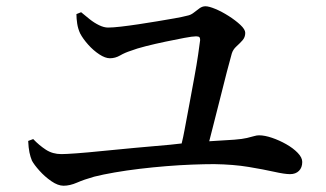

<svg xmlns="http://www.w3.org/2000/svg" viewBox="-20 -671 1040 613"><path d="M578 -621Q589 -623 598.5 -630.5Q608 -638 617 -644.5Q626 -651 636 -651Q647 -651 667.5 -642.5Q688 -634 710 -620Q732 -606 747.5 -591.5Q763 -577 763 -566Q763 -552 754 -542Q745 -532 734.5 -522.5Q724 -513 720 -500Q714 -479 704 -440.5Q694 -402 682.5 -355.5Q671 -309 659 -263Q653 -240 648 -220Q692 -223 728 -225Q754 -227 768.5 -230.5Q783 -234 791.5 -236.5Q800 -239 807 -239Q825 -239 848.5 -231Q872 -223 894 -210.5Q916 -198 930.5 -183Q945 -168 945 -154Q945 -136 934.5 -125.5Q924 -115 906 -115Q889 -115 855.5 -122.5Q822 -130 774 -138Q726 -146 664 -147Q634 -147 594 -145.5Q554 -144 511 -140.5Q468 -137 426 -132Q384 -127 346.5 -120.5Q309 -114 281 -107Q249 -98 226 -88Q203 -78 183 -78Q165 -78 144 -92.5Q123 -107 106 -126Q89 -145 82 -158Q77 -170 74 -184.5Q71 -199 70 -221L86 -227Q105 -207 126.5 -193Q148 -179 176 -179Q190 -179 224.5 -181.5Q259 -184 307.5 -189Q356 -194 411.5 -199Q467 -204 524 -209Q543 -211 560 -213Q565 -233 569 -255Q577 -297 585 -340.5Q593 -384 600.5 -424.5Q608 -465 612.5 -496Q617 -527 619 -543Q619 -549 617 -552Q614 -555 606 -555Q595 -555 568.5 -550Q542 -545 508.5 -538Q475 -531 445.5 -523.5Q416 -516 398 -509Q379 -503 363.5 -494Q348 -485 331 -485Q316 -485 297 -497.5Q278 -510 261.5 -528.5Q245 -547 236 -564Q229 -579 226.5 -595.5Q224 -612 224 -626L239 -632Q252 -621 266.5 -609.5Q281 -598 296.5 -590.5Q312 -583 325 -583Q340 -583 366 -586Q392 -589 422 -593.5Q452 -598 482 -603Q512 -608 537.5 -612.5Q563 -617 578 -621Z"/></svg>

Font: Early Summer Mincho SemiBold
Style: Regular
Weight: 600
Designer: GuiWonder
Version: Version 1.002